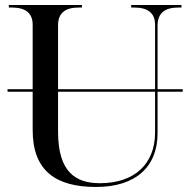

<svg xmlns="http://www.w3.org/2000/svg" viewBox="-20 -734 757 764"><path d="M362 10C521 10 607 -71 607 -204V-369H707V-379H607V-632C607 -680 634 -704 689 -704H702V-714H502V-704H515C569 -704 597 -681 597 -636V-379H211V-633C211 -681 238 -704 293 -704H306V-714H15V-704H28C82 -704 110 -681 110 -636V-379H10V-369H110V-216C110 -53 204 10 362 10ZM211 -210V-369H597V-206C597 -81 514 -5 378 -5C281 -5 211 -49 211 -210Z"/></svg>

Font: Noto Serif Display
Style: Regular
Weight: 400
Designer: Monotype Design Team
Foundry: Monotype Imaging Inc.
Version: Version 2.009